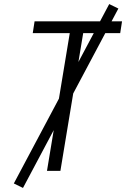

<svg xmlns="http://www.w3.org/2000/svg" viewBox="-20 -840 640 944"><path d="M211 0 323 -677H141L150 -735H580L571 -677H389L277 0ZM93 84 48 62 517 -820 562 -798Z"/></svg>

Font: Iosevka Light Extended
Style: Italic
Weight: 300
Width: 7
Italic angle: -9°
Monospace: yes
Designer: Belleve Invis
Foundry: Belleve Invis
Version: Version 32.5.0; ttfautohint (v1.8.4)